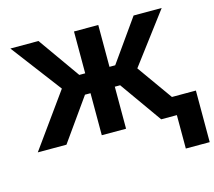

<svg xmlns="http://www.w3.org/2000/svg" viewBox="-101 -654 1059 948"><g transform="rotate(-15 429.0 -179.5)"><path d="M221.7 -273.4 27.3 -530.3H170.9L322.3 -316.4H352.5V-530.3H476.6V-316.4H505.9L657.2 -530.3H800.8L607.4 -273.4L736.3 -92.3V-92.8H858.4V170.9H736.3V0H656.2L503.9 -214.8H476.6V0H352.5V-214.8H324.2L171.9 0H25.4Z"/></g></svg>

Font: Pretendard SemiBold
Style: Regular
Weight: 600
Designer: Base glyphs from Inter by Rasmus Andersson; Hangeul glyphs from Noto Sans CJK(Source Han Sans) by Jang Soo-young and Kan
Foundry: Kil Hyung-jin
Version: Version 1.309